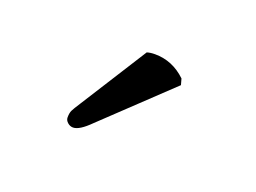

<svg xmlns="http://www.w3.org/2000/svg" viewBox="-43 -732 427 320"><g transform="rotate(20 170.5 -572.0)"><path d="M174.8 -650.9Q180.7 -652.8 189 -652.8Q220.2 -652.8 244.1 -629.9L247.1 -619.1L131.8 -509.8Q113.3 -491.2 102.1 -491.2Q96.7 -491.2 92.3 -495.1Q87.9 -499 87.9 -503.9Q87.9 -511.7 90.1 -516.4Q92.3 -521 99.6 -532.2Z"/></g></svg>

Font: Linux Libertine Display G
Style: Regular
Weight: 400
Designer: Philipp H. Poll
Foundry: Philipp H. Poll
Version: Version 5.0.9